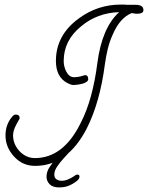

<svg xmlns="http://www.w3.org/2000/svg" viewBox="-20 -666 646 838"><path d="M133 58Q79 58 42 18Q4 -23 4 -75Q4 -125 36 -160Q42 -166 49 -166Q66 -166 66 -149Q66 -148 51 -122Q37 -96 37 -75Q37 -49 50 -26.5Q63 -4 84.5 10Q106 24 132 24Q256 24 331 -127Q359 -181 377 -247Q395 -313 405 -391Q425 -545 500 -613Q405 -610 335 -552Q258 -490 258 -400Q258 -376 269 -354Q282 -329 303 -329Q311 -329 321.5 -330.5Q332 -332 343 -336Q349 -338 352 -338Q365 -338 365 -320Q365 -308 338 -300Q316 -295 300 -295Q291 -295 275 -303Q224 -329 224 -400Q224 -514 326 -587Q407 -646 507 -646Q514 -646 520.5 -646Q527 -646 534 -645H572Q606 -645 606 -622Q606 -606 579 -606Q569 -606 555 -609Q503 -588 472 -515Q459 -487 451 -455Q443 -423 438 -387Q427 -302 407 -231.5Q387 -161 358 -104Q274 58 133 58ZM238 152Q210 152 196.5 138Q183 124 183 105Q183 83 197 62.5Q211 42 221 30Q235 14 246 4.5Q257 -5 264 -11Q266 -13 270.5 -13Q275 -13 277 -13Q287 -13 287 -10Q287 -8 279 2Q273 9 258 25Q243 41 230 60Q217 79 217 96Q217 110 226.5 116.5Q236 123 249 123Q263 123 277 117Q291 111 300 105Q305 101 309.5 98.5Q314 96 318 96Q327 96 327 105Q327 115 314 125Q297 138 279 145Q261 152 238 152Z"/></svg>

Font: Send Flowers
Style: Regular
Weight: 400
Designer: Robert E. Leuschke
Foundry: Robert E. Leuschke
Version: Version 1.010; ttfautohint (v1.8.4.7-5d5b)